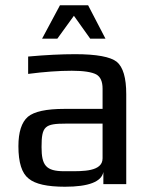

<svg xmlns="http://www.w3.org/2000/svg" viewBox="-20 -700 578 730"><path d="M460 0V-342C460 -404 448 -445 424 -465C400 -484 347 -494 266 -494C213 -494 153 -491 87 -485V-419C148 -427 204 -431 253 -431C298 -431 329 -426 346 -417C362 -408 370 -390 370 -363V-286H225C156 -286 110 -276 86 -256C62 -235 50 -198 50 -144C50 -82 63 -41 89 -21C114 0 160 10 227 10C317 10 366 -9 373 -46V0ZM138 -141C138 -220 150 -230 231 -230H370V-98C370 -47 294 -49 242 -49H224C154 -49 138 -72 138 -141ZM140 -553H198L261 -640L323 -553H381L315 -680H208Z"/></svg>

Font: Gamestation Text
Style: Bold
Weight: 400
Designer: Jonas Hecksher
Foundry: Jonas Hecksher, Playtypeª, e-types AS
Version: Version 1.003